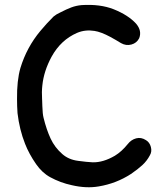

<svg xmlns="http://www.w3.org/2000/svg" viewBox="-20 -739 692 789"><path d="M52 -274Q50 -303 50 -331Q49 -408 64 -460Q90 -545 146 -612Q170 -641 200 -671Q212 -681 228 -688Q253 -701 273 -708.5Q293 -716 315 -718Q391 -723 447 -701Q507 -677 539 -642Q564 -613 552 -582Q542 -562 520 -556Q498 -550 477 -562Q456 -575 434 -587Q395 -608 368 -612Q330 -618 297 -604Q230 -575 192 -506Q160 -447 154 -388Q151 -362 153 -329Q153 -336 154 -303Q155 -270 159 -255Q171 -206 188 -169.5Q205 -133 236 -106Q262 -83 301 -78Q338 -73 361 -72Q404 -71 452 -99Q480 -116 505 -147Q519 -165 539.5 -170.5Q560 -176 580 -163Q595 -154 600 -135Q605 -116 596 -101Q584 -78 565 -60.5Q546 -43 518 -24Q458 15 386 27Q335 36 275 22Q228 12 186 -11Q153 -29 128 -65Q99 -107 83 -148Q60 -206 52 -274Z"/></svg>

Font: LXGW WenKai & Jojoba
Style: Regular
Weight: 400
Designer: LXGW / Fontworks Inc.
Foundry: LXGW / Fontworks Inc.
Version: Version 1.501;January 22, 2025;FontCreator 15.0.0.2927 64-bi